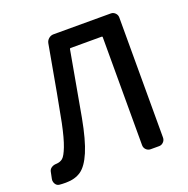

<svg xmlns="http://www.w3.org/2000/svg" viewBox="-132 -862 982 1001"><g transform="rotate(-20 359.0 -361.5)"><path d="M66.4 12.7Q44.9 12.7 30.8 11.2Q16.6 9.8 8.8 -2.9Q2.9 -12.7 2.9 -22.5Q2.9 -26.4 3.9 -31.2L11.7 -69.3Q14.6 -82 26.4 -89.4Q38.1 -96.7 52.7 -96.7Q74.2 -97.7 88.4 -109.4Q102.5 -121.1 119.1 -164.1Q135.7 -207 152.3 -287.1Q173.8 -393.6 228.5 -702.1Q231.4 -716.8 243.2 -726.6Q254.9 -736.3 269.5 -736.3H587.9Q601.6 -736.3 611.8 -726.1Q622.1 -715.8 622.1 -701.2V-35.2Q622.1 -20.5 611.8 -10.3Q601.6 0 587.9 0H541Q526.4 0 516.1 -10.3Q505.9 -20.5 505.9 -35.2V-634.8Q505.9 -638.7 502 -638.7H329.1Q325.2 -638.7 324.2 -634.8Q312.5 -571.3 291.5 -452.1Q270.5 -333 259.8 -275.4Q238.3 -160.2 211.4 -97.2Q184.6 -34.2 150.9 -10.7Q117.2 12.7 66.4 12.7Z"/></g></svg>

Font: Gen Jyuu GothicL Medium
Style: Regular
Weight: 500
Designer: [Source Han Sans]
Ryoko NISHIZUKA  (kana & ideographs); Paul D. Hunt (Latin, Greek & Cyrillic); Wenlong ZHANG  (bopomofo
Version: Version 1.002.20150607